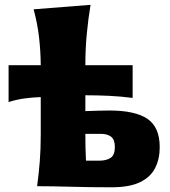

<svg xmlns="http://www.w3.org/2000/svg" viewBox="-20 -770 702 794"><path d="M133.5 0Q140.5 -52.5 144.5 -102.2Q148.5 -152 148.5 -214.5V-368.5Q115.5 -367.5 82 -363Q48.5 -358.5 15.5 -348V-500.5H148.5Q148 -558.5 141.5 -615.5Q135 -672.5 119 -731.5L354.5 -750Q345 -693 339 -631Q333 -569 333 -500.5H528.5V-365Q479.5 -371.5 430 -373.8Q380.5 -376 333 -376V-310.5Q358.5 -311.5 385.5 -312.2Q412.5 -313 433 -313Q539 -313 589.8 -278.5Q640.5 -244 640.5 -161.5Q640.5 -112.5 621.5 -75Q602.5 -37.5 559 -16.5Q515.5 4.5 441.5 4.5Q347.5 4.5 269.5 2.2Q191.5 0 133.5 0ZM335.5 -105.5H389.5Q419.5 -105.5 437.2 -117Q455 -128.5 455 -162Q455 -193 439.2 -204.8Q423.5 -216.5 397 -216.5H333Q333 -188.5 333.5 -161.2Q334 -134 335.5 -105.5Z"/></svg>

Font: Commissioner Flair ExtraBold
Style: Regular
Weight: 800
Designer: Kostas Bartsokas
Foundry: Kostas Bartsokas
Version: Version 1.000; ttfautohint (v1.8.3)